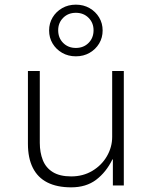

<svg xmlns="http://www.w3.org/2000/svg" viewBox="-20 -797 655 825"><path d="M286 8Q225 8 183.5 -13Q142 -34 121 -76Q100 -118 100 -179V-492H151V-183Q151 -142 164 -109Q177 -76 207 -57.5Q237 -39 286 -39Q337 -39 377 -63Q417 -87 439.5 -126Q462 -165 462 -209V-492H512V0H465V-112H463Q436 -57 393 -24.5Q350 8 286 8ZM306 -555Q273 -555 247 -570Q221 -585 206 -610Q191 -635 191 -666Q191 -697 206 -722Q221 -747 247 -762Q273 -777 306 -777Q339 -777 365 -762Q391 -747 406 -722Q421 -697 421 -666Q421 -635 406 -610Q391 -585 365 -570Q339 -555 306 -555ZM306 -591Q339 -591 360.5 -612.5Q382 -634 382 -667Q382 -699 360.5 -720.5Q339 -742 306 -742Q273 -742 251.5 -720.5Q230 -699 230 -667Q230 -634 251.5 -612.5Q273 -591 306 -591Z"/></svg>

Font: Nunito Sans 7pt ExtraLight
Style: Regular
Weight: 250
Designer: Vernon Adams
Foundry: Vernon Adams
Version: Version 3.101;gftools[0.9.27]